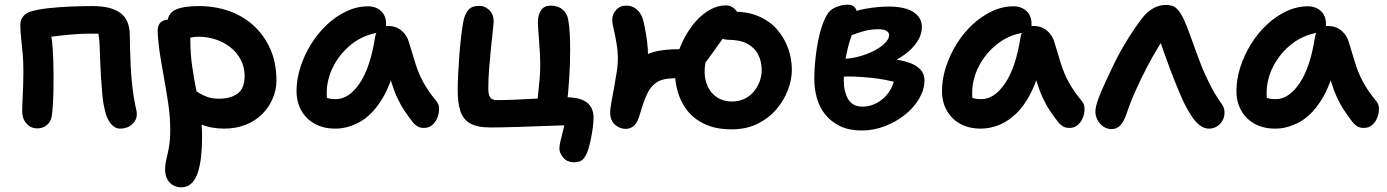

<svg xmlns="http://www.w3.org/2000/svg" viewBox="-20 -540 5931 821"><path d="M494 10Q471 10 453.5 -11.5Q436 -33 429 -67Q421 -97 417.5 -136Q414 -175 411.5 -215.5Q409 -256 408 -290.5Q407 -325 406 -346Q405 -368 402.5 -385Q400 -402 397 -417L423 -396H357Q326 -396 285.5 -392.5Q245 -389 207 -384Q169 -379 143 -372L185 -451Q201 -394 205 -337Q209 -280 209 -215Q209 -186 208.5 -153.5Q208 -121 206 -91Q204 -61 201 -41Q197 -19 180 -5Q163 9 139 9Q112 9 93.5 -11.5Q75 -32 75 -63Q75 -85 76.5 -114Q78 -143 79 -174Q80 -205 80 -230Q80 -276 77 -311Q74 -346 70.5 -375.5Q67 -405 67 -435Q67 -455 80 -471Q93 -487 116 -492Q148 -501 192 -505.5Q236 -510 284 -512Q332 -514 376 -514Q456 -514 495.5 -484Q535 -454 535 -389Q535 -370 536 -334Q537 -298 539 -255Q541 -212 546 -169Q551 -126 558 -92Q560 -82 562.5 -71Q565 -60 565 -52Q565 -26 544.5 -8Q524 10 494 10Z M938 10Q883 10 839.5 -8.5Q796 -27 770.5 -57.5Q745 -88 745 -123Q745 -139 755.5 -151.5Q766 -164 782 -164Q796 -164 808 -157Q820 -150 834 -141Q848 -132 868 -125Q888 -118 918 -118Q966 -118 996 -140Q1026 -162 1026 -215Q1026 -254 1009 -285.5Q992 -317 963.5 -339Q935 -361 900 -372Q865 -383 829 -383Q813 -383 797 -379.5Q781 -376 763 -376Q747 -376 731 -385Q715 -394 705.5 -409Q696 -424 696 -441Q696 -481 729 -497.5Q762 -514 830 -514Q899 -514 959 -493Q1019 -472 1064.5 -430.5Q1110 -389 1136 -330Q1162 -271 1162 -196Q1162 -156 1146 -118.5Q1130 -81 1101 -52Q1072 -23 1030.5 -6.5Q989 10 938 10ZM754 261Q738 261 722 253Q706 245 696 227.5Q686 210 686 184Q686 165 689.5 149.5Q693 134 697 116.5Q701 99 704.5 76Q708 53 708 19Q708 -37 700.5 -89.5Q693 -142 683.5 -194Q674 -246 665.5 -298.5Q657 -351 654 -406Q654 -422 659 -433Q664 -444 675 -450Q686 -456 701 -456Q725 -456 746.5 -444Q768 -432 781 -412.5Q794 -393 794 -368Q794 -310 801.5 -257.5Q809 -205 819 -156Q829 -107 836.5 -57Q844 -7 844 46Q844 89 840 127.5Q836 166 826.5 196Q817 226 799.5 243.5Q782 261 754 261Z M1414 10Q1364 10 1327 -10Q1290 -30 1269 -66.5Q1248 -103 1248 -151Q1248 -201 1264.5 -252.5Q1281 -304 1310 -351Q1339 -398 1378 -434.5Q1417 -471 1462 -492Q1507 -513 1554 -513Q1587 -513 1609 -493Q1631 -473 1631 -436Q1631 -421 1622.5 -412.5Q1614 -404 1600 -401Q1534 -391 1484 -351.5Q1434 -312 1405.5 -256.5Q1377 -201 1377 -141Q1377 -120 1380.5 -102.5Q1384 -85 1395 -58L1332 -149Q1356 -130 1373.5 -123Q1391 -116 1416 -116Q1472 -116 1518 -184Q1564 -252 1584 -382Q1588 -404 1603 -416.5Q1618 -429 1639 -429Q1673 -429 1697 -409Q1721 -389 1729 -358Q1744 -308 1757 -266.5Q1770 -225 1790.5 -187.5Q1811 -150 1845 -109Q1857 -95 1857.5 -76Q1858 -57 1850.5 -37.5Q1843 -18 1828.5 -5.5Q1814 7 1793 7Q1776 7 1765.5 0.5Q1755 -6 1747 -15Q1726 -42 1709 -67.5Q1692 -93 1678 -123.5Q1664 -154 1652 -193.5Q1640 -233 1630 -286L1677 -289Q1653 -178 1611 -112Q1569 -46 1517.5 -18Q1466 10 1414 10Z M2437 154Q2405 154 2388.5 134Q2372 114 2372 95Q2372 82 2376.5 63.5Q2381 45 2386.5 23.5Q2392 2 2395 -17L2416 -5Q2396 -4 2361.5 -3Q2327 -2 2286 -0.5Q2245 1 2204.5 2.5Q2164 4 2130 4.5Q2096 5 2077 5Q2020 5 1990 -12.5Q1960 -30 1948.5 -65.5Q1937 -101 1937 -155Q1937 -181 1939 -222Q1941 -263 1944.5 -308.5Q1948 -354 1953 -393.5Q1958 -433 1963 -456Q1970 -484 1984.5 -499.5Q1999 -515 2031 -515Q2053 -515 2072 -497Q2091 -479 2091 -448Q2091 -441 2087.5 -410Q2084 -379 2079.5 -335.5Q2075 -292 2071.5 -246Q2068 -200 2068 -162Q2068 -135 2076 -123.5Q2084 -112 2105 -112Q2147 -112 2188.5 -114Q2230 -116 2268.5 -118Q2307 -120 2341.5 -122Q2376 -124 2403 -124Q2459 -124 2488.5 -102.5Q2518 -81 2518 -36Q2518 -19 2515 4Q2512 27 2507.5 50Q2503 73 2498 90Q2490 120 2476.5 137Q2463 154 2437 154ZM2276 -84Q2277 -103 2280.5 -133Q2284 -163 2287 -196.5Q2290 -230 2290 -260Q2290 -287 2288.5 -314.5Q2287 -342 2285 -367.5Q2283 -393 2281.5 -413Q2280 -433 2280 -444Q2280 -478 2294 -497Q2308 -516 2334 -516Q2366 -516 2386 -499Q2406 -482 2410 -454Q2415 -425 2416.5 -392.5Q2418 -360 2418 -326Q2418 -300 2417 -268.5Q2416 -237 2414 -204Q2412 -171 2409 -140.5Q2406 -110 2403 -87Z M3109 13Q3040 13 2993 -9.5Q2946 -32 2918 -68.5Q2890 -105 2878 -148Q2866 -191 2866 -232Q2866 -266 2877 -305Q2888 -344 2908.5 -381.5Q2929 -419 2956 -449.5Q2983 -480 3016 -498.5Q3049 -517 3085 -517Q3102 -517 3115 -507Q3128 -497 3136 -483.5Q3144 -470 3144 -458Q3144 -450 3135 -440Q3126 -430 3113 -418Q3100 -406 3086.5 -393Q3073 -380 3065 -367Q3036 -326 3009 -289Q2982 -252 2954 -229Q2926 -206 2891 -206Q2860 -206 2840 -204Q2820 -202 2806 -197Q2792 -192 2778 -180Q2760 -165 2748 -140Q2736 -115 2728 -89.5Q2720 -64 2715 -48Q2706 -16 2691 -2.5Q2676 11 2656 11Q2630 11 2609.5 -7Q2589 -25 2589 -61Q2589 -73 2594 -101Q2599 -129 2605.5 -163.5Q2612 -198 2617 -231Q2622 -264 2622 -286Q2622 -320 2616.5 -353.5Q2611 -387 2604.5 -414Q2598 -441 2598 -455Q2598 -479 2614.5 -497.5Q2631 -516 2658 -516Q2684 -516 2702.5 -500Q2721 -484 2729 -458Q2733 -444 2738 -418.5Q2743 -393 2747 -362Q2751 -331 2751 -300Q2751 -277 2747 -246Q2743 -215 2737.5 -182.5Q2732 -150 2726 -122Q2720 -94 2716 -76.5Q2712 -59 2712 -59L2606 -87Q2609 -103 2615.5 -127Q2622 -151 2632.5 -178Q2643 -205 2659 -230Q2675 -255 2696 -273Q2722 -297 2750.5 -309Q2779 -321 2814.5 -325.5Q2850 -330 2899 -330Q2907 -330 2918 -337Q2929 -344 2942.5 -353.5Q2956 -363 2969.5 -371.5Q2983 -380 2995 -385L3093 -388Q3074 -380 3055.5 -366Q3037 -352 3023 -333Q3009 -314 3001 -289Q2993 -264 2993 -232Q2993 -199 3006.5 -170Q3020 -141 3046.5 -123.5Q3073 -106 3110 -106Q3139 -106 3162.5 -117Q3186 -128 3202.5 -147.5Q3219 -167 3228 -191Q3237 -215 3237 -241Q3237 -276 3222.5 -305.5Q3208 -335 3176.5 -352.5Q3145 -370 3092 -370Q3069 -370 3051.5 -386.5Q3034 -403 3034 -421Q3034 -438 3046.5 -454Q3059 -470 3078.5 -480Q3098 -490 3118 -490Q3180 -490 3227 -469Q3274 -448 3304.5 -412Q3335 -376 3350.5 -332Q3366 -288 3366 -241Q3366 -200 3349.5 -156Q3333 -112 3300.5 -73.5Q3268 -35 3220 -11Q3172 13 3109 13Z M3665 18Q3611 18 3572.5 -0.5Q3534 -19 3509 -50Q3484 -81 3473 -120.5Q3462 -160 3462 -202Q3462 -246 3468 -298.5Q3474 -351 3486 -398.5Q3498 -446 3517 -478Q3528 -498 3553.5 -509Q3579 -520 3605 -520Q3623 -520 3634 -509.5Q3645 -499 3645 -476Q3645 -459 3636.5 -433.5Q3628 -408 3616.5 -373.5Q3605 -339 3596.5 -294.5Q3588 -250 3588 -195Q3588 -149 3606.5 -116.5Q3625 -84 3668 -84Q3700 -84 3729 -99.5Q3758 -115 3778.5 -142.5Q3799 -170 3805 -205L3816 -186Q3798 -192 3768 -198Q3738 -204 3703 -207.5Q3668 -211 3634.5 -212.5Q3601 -214 3577 -211L3582 -288Q3620 -289 3655.5 -299Q3691 -309 3719.5 -324Q3748 -339 3765 -356.5Q3782 -374 3782 -390Q3782 -401 3770.5 -408Q3759 -415 3736 -415Q3702 -415 3672.5 -406.5Q3643 -398 3617 -388Q3591 -378 3565 -371Q3547 -369 3533.5 -379.5Q3520 -390 3521 -408Q3521 -430 3539 -446.5Q3557 -463 3581 -471Q3635 -495 3686 -503.5Q3737 -512 3781 -512Q3825 -512 3856.5 -502Q3888 -492 3905 -472Q3922 -452 3922 -425Q3922 -392 3902 -361.5Q3882 -331 3846.5 -305.5Q3811 -280 3766 -261Q3721 -242 3670 -232L3689 -292Q3737 -293 3780.5 -289Q3824 -285 3858.5 -275Q3893 -265 3913 -245.5Q3933 -226 3933 -196Q3933 -157 3910.5 -118.5Q3888 -80 3850 -49.5Q3812 -19 3764 -0.5Q3716 18 3665 18Z M4174 10Q4124 10 4087 -10Q4050 -30 4029 -66.5Q4008 -103 4008 -151Q4008 -201 4024.5 -252.5Q4041 -304 4070 -351Q4099 -398 4138 -434.5Q4177 -471 4222 -492Q4267 -513 4314 -513Q4347 -513 4369 -493Q4391 -473 4391 -436Q4391 -421 4382.5 -412.5Q4374 -404 4360 -401Q4294 -391 4244 -351.5Q4194 -312 4165.5 -256.5Q4137 -201 4137 -141Q4137 -120 4140.5 -102.5Q4144 -85 4155 -58L4092 -149Q4116 -130 4133.5 -123Q4151 -116 4176 -116Q4232 -116 4278 -184Q4324 -252 4344 -382Q4348 -404 4363 -416.5Q4378 -429 4399 -429Q4433 -429 4457 -409Q4481 -389 4489 -358Q4504 -308 4517 -266.5Q4530 -225 4550.5 -187.5Q4571 -150 4605 -109Q4617 -95 4617.5 -76Q4618 -57 4610.5 -37.5Q4603 -18 4588.5 -5.5Q4574 7 4553 7Q4536 7 4525.5 0.5Q4515 -6 4507 -15Q4486 -42 4469 -67.5Q4452 -93 4438 -123.5Q4424 -154 4412 -193.5Q4400 -233 4390 -286L4437 -289Q4419 -205 4390.5 -147.5Q4362 -90 4326.5 -55.5Q4291 -21 4252 -5.5Q4213 10 4174 10Z M4733 12Q4714 12 4698.5 1.5Q4683 -9 4673.5 -26Q4664 -43 4664 -62Q4664 -84 4676.5 -117.5Q4689 -151 4708 -191.5Q4727 -232 4746 -272Q4764 -308 4785 -344Q4806 -380 4827 -411Q4848 -442 4865 -464Q4885 -489 4910.5 -504Q4936 -519 4966 -519Q4996 -519 5012.5 -502.5Q5029 -486 5044 -453Q5056 -426 5068 -392.5Q5080 -359 5093 -323.5Q5106 -288 5119 -254Q5137 -212 5150.5 -185Q5164 -158 5174.5 -140.5Q5185 -123 5194 -110Q5205 -95 5210.5 -84.5Q5216 -74 5216 -58Q5216 -39 5207 -23.5Q5198 -8 5183 1Q5168 10 5149 10Q5129 10 5110 -4.5Q5091 -19 5074.5 -44.5Q5058 -70 5043 -100Q5032 -123 5016.5 -160.5Q5001 -198 4984.5 -241.5Q4968 -285 4954 -325Q4940 -365 4933 -391L4974 -396Q4956 -376 4932.5 -338Q4909 -300 4883.5 -251Q4858 -202 4835 -150.5Q4812 -99 4796 -50Q4786 -21 4771 -4.5Q4756 12 4733 12Z M5433 10Q5383 10 5346 -10Q5309 -30 5288 -66.5Q5267 -103 5267 -151Q5267 -201 5283.5 -252.5Q5300 -304 5329 -351Q5358 -398 5397 -434.5Q5436 -471 5481 -492Q5526 -513 5573 -513Q5606 -513 5628 -493Q5650 -473 5650 -436Q5650 -421 5641.5 -412.5Q5633 -404 5619 -401Q5553 -391 5503 -351.5Q5453 -312 5424.5 -256.5Q5396 -201 5396 -141Q5396 -120 5399.5 -102.5Q5403 -85 5414 -58L5351 -149Q5375 -130 5392.5 -123Q5410 -116 5435 -116Q5491 -116 5537 -184Q5583 -252 5603 -382Q5607 -404 5622 -416.5Q5637 -429 5658 -429Q5692 -429 5716 -409Q5740 -389 5748 -358Q5763 -308 5776 -266.5Q5789 -225 5809.5 -187.5Q5830 -150 5864 -109Q5876 -95 5876.5 -76Q5877 -57 5869.5 -37.5Q5862 -18 5847.5 -5.5Q5833 7 5812 7Q5795 7 5784.5 0.5Q5774 -6 5766 -15Q5745 -42 5728 -67.5Q5711 -93 5697 -123.5Q5683 -154 5671 -193.5Q5659 -233 5649 -286L5696 -289Q5672 -178 5630 -112Q5588 -46 5536.5 -18Q5485 10 5433 10Z"/></svg>

Font: Shantell Sans SemiBold
Style: Regular
Weight: 600
Designer: Stephen Nixon, Anya Danilova, Shantell Martin
Foundry: Arrow Type
Version: Version 1.011;[c5ecc13dd]